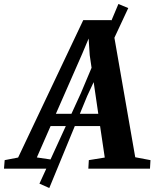

<svg xmlns="http://www.w3.org/2000/svg" viewBox="-94 -847 776 964"><path d="M-74 0 -70.5 -43 -3 -56 324 -746H465L585 -57.5L661.5 -43L659 0H349.5L352 -43L432 -56L408.5 -214H160L91 -56.5L183 -43L179.5 0ZM186.5 -275.5H399.5L356.5 -570L351 -653.5L319 -577.5ZM104 75 312 -379 500.5 -827 550 -806.5 344 -365.5 153.5 97Z"/></svg>

Font: Merriweather 36pt
Style: Bold Italic
Weight: 700
Italic angle: -7.8°
Version: Version 2.101